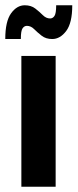

<svg xmlns="http://www.w3.org/2000/svg" viewBox="-41 -708 294 728"><path d="M40 0V-496H170V0ZM-21 -560Q-21 -627 1 -657.5Q23 -688 53 -688Q77 -688 93 -675.5Q109 -663 121.5 -650.5Q134 -638 149 -638Q159 -638 165.5 -647.5Q172 -657 172 -688H233Q233 -621 210 -590.5Q187 -560 157 -560Q133 -560 117 -572.5Q101 -585 88.5 -597.5Q76 -610 61 -610Q51 -610 44.5 -600.5Q38 -591 38 -560Z"/></svg>

Font: HostGroteskBold
Style: Bold
Weight: 700
Designer: Doukan Karapınar based on Poppins by Indian Type Foundry, Jonny Pinhorn
Foundry: Element Type
Version: Version 1.001; ttfautohint (v1.8.4.7-5d5b)